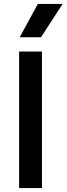

<svg xmlns="http://www.w3.org/2000/svg" viewBox="-20 -964 341 984"><path d="M78 -700H195V0H78ZM174 -944H301L190 -773H81Z"/></svg>

Font: Bai Jamjuree SemiBold
Style: Regular
Weight: 600
Version: Version 1.000; ttfautohint (v1.6)